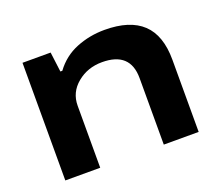

<svg xmlns="http://www.w3.org/2000/svg" viewBox="-96 -674 923 808"><g transform="rotate(-20 366.0 -269.5)"><path d="M68.8 0V-526.9H194.8L206.1 -438H214.8Q253.9 -491.2 313.5 -515.1Q373 -539.1 439.9 -539.1Q553.2 -539.1 609.6 -485.8Q666 -432.6 666 -323.2V0H509.8V-297.9Q509.8 -415 383.8 -415Q318.8 -415 272 -376.2Q225.1 -337.4 225.1 -277.8V0Z"/></g></svg>

Font: Archivo Expanded
Style: Bold
Weight: 700
Width: 7
Designer: Hector Gatti
Foundry: Omnibus-Type
Version: Version 2.001